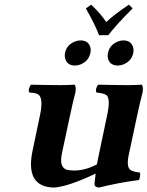

<svg xmlns="http://www.w3.org/2000/svg" viewBox="-20 -803 639 832"><path d="M449.2 -650.4H409.2Q394.5 -691.4 352.1 -766.6L375 -782.7Q417 -743.2 440.4 -707.5Q476.1 -741.2 538.6 -782.7L554.7 -766.6Q485.4 -697.8 449.2 -650.4ZM447.8 -573.2Q455.6 -609.9 491.7 -623.5Q503.4 -627.9 514.6 -627.9Q547.4 -627.9 556.6 -599.1Q560.1 -586.4 557.6 -573.2Q550.3 -538.6 515.1 -523.9Q502.9 -519 491.2 -519Q457 -519 448.2 -548.3Q445.3 -560.5 447.8 -573.2ZM261.7 -573.2Q269 -608.9 304.7 -623Q316.9 -627.9 328.6 -627.9Q363.3 -627.9 371.6 -597.7Q374.5 -585.4 371.6 -573.2Q364.3 -538.6 329.6 -523.9Q316.9 -519 305.2 -519Q271.5 -519 262.7 -548.3Q259.3 -560.5 261.7 -573.2ZM538.1 -132.8Q526.9 -80.1 544.9 -66.9Q557.6 -58.1 586.9 -55.2Q588.9 -37.1 582 -22.9Q494.6 -11.7 408.7 9.8Q388.2 7.8 389.6 -6.8Q389.6 -8.3 394.5 -50.8Q275.9 5.4 214.8 9.8Q87.9 7.8 121.1 -149.9L153.8 -306.2Q169.4 -380.9 143.6 -395Q131.8 -400.9 107.4 -401.9Q100.6 -410.2 109.9 -429.7Q112.3 -434.1 114.7 -436Q200.7 -434.1 246.1 -434.1Q268.1 -434.1 303.7 -436Q311 -424.8 306.6 -401.9Q304.7 -393.6 302.2 -384.3Q295.9 -360.8 284.7 -308.1Q284.2 -306.6 284.2 -306.2L248.5 -139.2Q235.4 -76.2 271 -66.9Q282.2 -64.5 302.7 -64Q351.6 -64.9 399.9 -90.8Q402.8 -107.4 405.8 -120.6L444.8 -306.2Q459.5 -375.5 441.4 -390.6Q430.2 -398.9 398.4 -401.9Q391.6 -410.2 400.9 -429.7Q403.3 -434.1 405.8 -436Q491.7 -434.1 537.1 -434.1Q557.6 -434.1 594.7 -436Q602.1 -424.8 597.7 -401.9Q595.7 -393.6 593.3 -384.3Q586.9 -360.8 575.7 -308.1Q575.2 -306.6 575.2 -306.2Z"/></svg>

Font: Linux Libertine Slanted O
Style: Bold Slanted
Weight: 700
Designer: Philipp H. Poll
Foundry: Philipp H. Poll
Version: Version 5.0.0